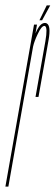

<svg xmlns="http://www.w3.org/2000/svg" viewBox="-56 -691 206 711"><path d="M75.5 -332Q102 -481 112 -538Q121 -590 110.5 -594.5Q109.5 -595 108.5 -595Q97.5 -595 83.5 -564.5Q71 -538.5 66.5 -518.5L-25 0H-36L70 -600H81L75.5 -567.5Q78 -573.5 81 -579.5Q94.5 -606 110.5 -606Q114.5 -606 117.5 -604Q133 -595.5 124 -543.5Q113 -481 86.5 -332ZM90 -616 117 -671H130L100 -616Z"/></svg>

Font: Anybody UltraCondensed Thin
Style: Italic
Weight: 100
Width: 1
Italic angle: -10°
Designer: Tyler Finck
Foundry: Etcetera Type Company
Version: Version 1.010; ttfautohint (v1.8.3) -l 8 -r 50 -G 200 -x 14 